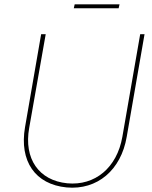

<svg xmlns="http://www.w3.org/2000/svg" viewBox="-20 -857 699 882"><path d="M286 4C427 17 536 -76 562 -228L644 -700H624L542 -228C517 -86 416 -3 289 -15C158 -28 89 -128 114 -269L190 -700H169L95 -273C68 -116 142 -10 286 4ZM319 -819H525L529 -837H323Z"/></svg>

Font: Fixel Text 20240404 Thin
Style: Italic
Weight: 100
Width: 4
Italic angle: -10°
Designer: AlfaBravo + MacPaw
Foundry: Kyrylo Tkachov, Marchela Mozhyna, Serhii Makarenko, Maria Weinstein, Zakhar Kryvoshyya
Version: Version 1.211;Glyphs 3.2 (3225)